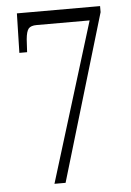

<svg xmlns="http://www.w3.org/2000/svg" viewBox="-52 -752 538 791"><g transform="rotate(-5 217.0 -356.5)"><path d="M141 0 344 -658H125Q101 -658 91.5 -647Q82 -636 79 -603L76 -550H44L48 -713H392V-688L187 0Z"/></g></svg>

Font: Noto Serif Tamil ExtraCondensed Light
Style: Regular
Weight: 300
Width: 2
Designer: Indian Type Foundry, Tom Grace, and the Monotype Design Team
Foundry: Monotype Imaging Inc.
Version: Version 2.004; ttfautohint (v1.8.4.7-5d5b)